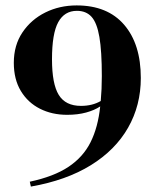

<svg xmlns="http://www.w3.org/2000/svg" viewBox="-20 -669 572 709"><path d="M500 -381Q500 -280 453 -197.5Q406 -115 315.5 -59Q225 -3 94 20L90 2Q179 -17 233 -53Q287 -89 314.5 -144Q342 -199 350 -276Q329 -262 298 -253.5Q267 -245 228 -245Q172 -245 127.5 -267.5Q83 -290 57 -333Q31 -376 31 -437Q31 -502 63 -549.5Q95 -597 147.5 -623Q200 -649 263 -649Q377 -649 438.5 -577.5Q500 -506 500 -381ZM172 -450Q172 -359 197 -318.5Q222 -278 279 -278Q321 -278 352 -296Q354 -318 355 -340.5Q356 -363 356 -388Q356 -480 347 -532.5Q338 -585 318 -607Q298 -629 264 -629Q218 -629 195 -587Q172 -545 172 -450Z"/></svg>

Font: DM Serif Display
Style: Regular
Weight: 400
Designer: Colophon Foundry, Frank Grießhammer
Foundry: Colophon Foundry
Version: Version 5.200; ttfautohint (v1.8.3)